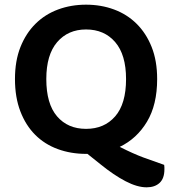

<svg xmlns="http://www.w3.org/2000/svg" viewBox="-20 -643 738 821"><path d="M652 -305Q652 -195 608.5 -122.5Q565 -50 492 -15Q549 14 593.5 30.5Q638 47 682 62Q683 68 683 72.5Q683 77 683 81Q683 120 662.5 139Q642 158 607 158Q567 158 517 132Q467 106 409 59L354 15H348Q283 15 227 -5.5Q171 -26 130.5 -66.5Q90 -107 67 -167Q44 -227 44 -305Q44 -383 67.5 -442Q91 -501 132 -541.5Q173 -582 228.5 -602.5Q284 -623 348 -623Q412 -623 467.5 -602.5Q523 -582 564 -541.5Q605 -501 628.5 -442Q652 -383 652 -305ZM519 -305Q519 -409 472.5 -463Q426 -517 348 -517Q271 -517 224.5 -463Q178 -409 178 -305Q178 -199 224 -145.5Q270 -92 348 -92Q426 -92 472.5 -145.5Q519 -199 519 -305Z"/></svg>

Font: Baloo Thambi 2 SemiBold
Style: Regular
Weight: 600
Designer: Aadarsh Rajan and Ek Type
Foundry: Ek Type
Version: Version 1.640;hotconv 1.0.111;makeotfexe 2.5.65597; ttfautoh